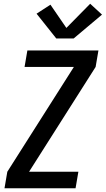

<svg xmlns="http://www.w3.org/2000/svg" viewBox="-20 -1004 564 1024"><path d="M4 0 19 -88 374 -647H111L126 -735H505L490 -647L135 -88H398L383 0ZM280 -799 175 -931 249 -979 334 -855 461 -984 524 -926 373 -799Z"/></svg>

Font: Iosevka SS04 Semibold Oblique
Style: Regular
Weight: 600
Italic angle: -9°
Monospace: yes
Designer: Belleve Invis
Foundry: Belleve Invis
Version: Version 19.0.0; ttfautohint (v1.8.4)